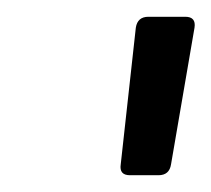

<svg xmlns="http://www.w3.org/2000/svg" viewBox="-20 -770 252 229"><path d="M169 -561H135Q122 -561 124 -574L142 -737Q144 -750 157 -750H201Q214 -750 212 -737L184 -574Q182 -561 169 -561Z"/></svg>

Font: Sanchez
Style: Italic
Weight: 400
Designer: Daniel Hernández
Foundry: LatinoType
Version: Version 1.001